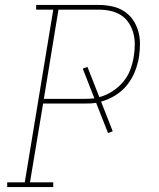

<svg xmlns="http://www.w3.org/2000/svg" viewBox="-20 -755 640 775"><path d="M9 0V-19H80L195 -716H126V-735H378Q406 -735 432 -729.5Q458 -724 479.5 -710.5Q501 -697 515.5 -676.5Q530 -656 537.5 -631Q545 -606 545 -579Q545 -552 541 -525Q536 -495 524.5 -466Q513 -437 493 -412Q473 -387 445.5 -370Q418 -353 388 -345L435 -225L416 -218L368 -340Q356 -338 344 -337.5Q332 -337 321 -337H154L101 -19H195V0ZM157 -356H320Q331 -356 341 -356.5Q351 -357 361 -358L314 -478L333 -485L381 -363Q408 -370 433 -386Q458 -402 477 -424.5Q496 -447 506 -474Q516 -501 520 -528Q524 -552 524 -576Q524 -600 518 -622Q512 -644 499.5 -663Q487 -682 468 -694Q449 -706 426 -711Q403 -716 378 -716H216Z"/></svg>

Font: Iosevka Etoile Thin
Style: Italic
Weight: 100
Italic angle: -9°
Designer: Belleve Invis
Foundry: Belleve Invis
Version: Version 22.1.2; ttfautohint (v1.8.4)